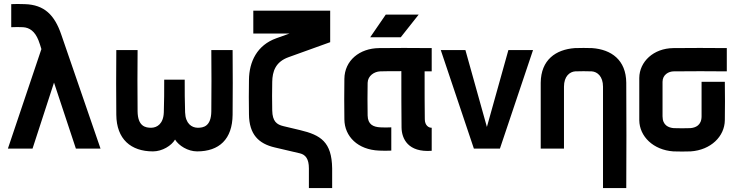

<svg xmlns="http://www.w3.org/2000/svg" viewBox="-20 -754 3730 974"><path d="M291 -578C257 -678 205 -730 106 -733C80 -734 55 -734 37 -733V-616C57 -617 78 -617 97 -616C130 -614 157 -595 175 -550C179 -540 187 -516 190 -505L20 0H145L254 -335L365 0H490Z M917 -350H813C813 -295 813 -239 811 -184C809 -126 777 -107 749 -106C717 -105 679 -114 678 -189C677 -311 677 -378 678 -500H570C569 -357 569 -305 570 -172C571 -48 644 14 756 14C803 14 850 -15 868 -46C887 -15 933 14 980 14C1092 14 1159 -48 1160 -172C1161 -305 1161 -357 1160 -500H1052C1053 -378 1053 -311 1052 -189C1051 -114 1013 -105 981 -106C953 -107 921 -126 919 -184C917 -239 917 -295 917 -350Z M1265 -700V-584H1449L1382 -560C1284 -525 1244 -441 1243 -349C1242 -269 1242 -254 1243 -174C1244 -72 1292 -25 1374 -6L1502 24C1530 31 1547 52 1547 100V200H1665V100C1663 -34 1607 -69 1502 -94L1418 -114C1384 -122 1362 -138 1361 -194C1360 -252 1360 -281 1361 -339C1362 -391 1377 -440 1444 -464L1655 -540V-700Z M2170 -392V-510C2066 -511 1988 -511 1903 -510C1804 -509 1728 -447 1727 -354C1726 -288 1726 -214 1727 -148C1728 -62 1795 6 1904 10C1931 11 1938 11 1965 10V-108C1942 -107 1931 -107 1909 -108C1874 -110 1846 -122 1845 -168C1844 -200 1844 -303 1845 -334C1846 -370 1879 -391 1909 -392C1939 -393 1963 -393 2016 -393C2016 -296 2016 -175 2017 -107C2018 -50 2050 20 2170 11V-106C2155 -105 2135 -118 2135 -149C2134 -193 2134 -303 2134 -392ZM1858 -565H2013L2104 -680H1937Z M2684 -500H2559L2450 -110L2341 -500H2216L2384 0H2516Z M3039 200H3157C3158 117 3158 -251 3157 -334C3156 -451 3080 -503 2984 -510C2970 -511 2911 -511 2896 -510C2800 -503 2724 -451 2723 -334V0H2841V-314C2841 -367 2870 -390 2898 -392C2913 -393 2968 -393 2982 -392C3010 -390 3039 -367 3039 -314Z M3667 -392V-510C3568 -511 3491 -511 3396 -510C3295 -509 3224 -441 3223 -359V-144C3224 -62 3294 7 3396 14C3414 15 3466 15 3484 14C3586 7 3656 -62 3657 -144C3658 -224 3658 -259 3657 -339H3539V-164C3539 -118 3508 -106 3482 -104C3464 -103 3416 -103 3398 -104C3372 -106 3341 -118 3341 -164V-339C3341 -375 3372 -392 3398 -392C3497 -393 3570 -393 3667 -392Z"/></svg>

Font: Fervojo
Style: Bold
Weight: 700
Designer: kohakuno
Version: ver.1.0